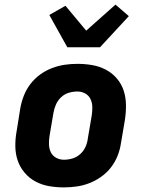

<svg xmlns="http://www.w3.org/2000/svg" viewBox="-20 -805 640 833"><path d="M257 8Q224 8 192.5 2.5Q161 -3 134 -17.5Q107 -32 87 -55.5Q67 -79 57 -108Q47 -137 46.5 -169.5Q46 -202 52 -235L68 -335Q73 -363 83.5 -390Q94 -417 112 -440.5Q130 -464 154 -481.5Q178 -499 205.5 -509.5Q233 -520 260.5 -524Q288 -528 316 -528Q349 -528 380.5 -522.5Q412 -517 439.5 -502.5Q467 -488 487 -464.5Q507 -441 516.5 -412Q526 -383 526.5 -350.5Q527 -318 522 -285L505 -185Q501 -157 490.5 -130Q480 -103 462 -79.5Q444 -56 419.5 -38.5Q395 -21 368 -10.5Q341 0 313 4Q285 8 257 8ZM257 -112Q276 -112 294.5 -117.5Q313 -123 328 -136.5Q343 -150 351 -168Q359 -186 361 -204L378 -304Q381 -323 380.5 -341.5Q380 -360 372.5 -375.5Q365 -391 349.5 -399.5Q334 -408 316 -408Q297 -408 278.5 -402.5Q260 -397 245.5 -383.5Q231 -370 223 -352Q215 -334 212 -316L195 -216Q192 -197 192.5 -178.5Q193 -160 200.5 -144.5Q208 -129 223.5 -120.5Q239 -112 257 -112ZM272 -600 194 -740 264 -780 354 -672 481 -785 539 -735 414 -600Z"/></svg>

Font: Iosevka Heavy Extended
Style: Italic
Weight: 900
Width: 7
Italic angle: -9°
Monospace: yes
Designer: Belleve Invis
Foundry: Belleve Invis
Version: Version 32.5.0; ttfautohint (v1.8.4)